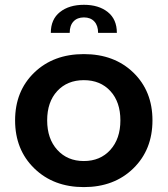

<svg xmlns="http://www.w3.org/2000/svg" viewBox="-20 -764 694 795"><path d="M190.4 -627.9Q190.4 -684.1 228.3 -714.1Q266.1 -744.1 327.6 -744.1Q388.7 -744.1 426.3 -714.1Q463.9 -684.1 463.9 -627.9H386.2Q386.2 -658.2 370.6 -675Q355 -691.9 327.6 -691.9Q299.8 -691.9 284.2 -675Q268.6 -658.2 268.6 -627.9ZM42.5 -265.6Q42.5 -386.7 121.8 -463.4Q201.2 -540 327.1 -540Q453.1 -540 532.2 -463.4Q611.3 -386.7 611.3 -265.6Q611.3 -144 532 -66.7Q452.6 10.7 327.1 10.7Q201.7 10.7 122.1 -66.7Q42.5 -144 42.5 -265.6ZM217.3 -143.3Q259.3 -97.2 327.1 -97.2Q395 -97.2 436.8 -143.3Q478.5 -189.5 478.5 -265.6Q478.5 -341.8 437 -387Q395.5 -432.1 327.1 -432.1Q258.8 -432.1 217 -387Q175.3 -341.8 175.3 -265.6Q175.3 -189.5 217.3 -143.3Z"/></svg>

Font: Epilogue SemiBold
Style: Regular
Weight: 600
Designer: Tyler Finck
Foundry: Etcetera Type Co
Version: Version 2.112